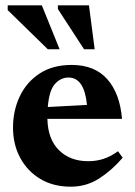

<svg xmlns="http://www.w3.org/2000/svg" viewBox="-20 -690 508 723"><path d="M250 -445.5Q336.5 -445.5 384 -391.8Q431.5 -338 439.5 -242.5H158.5Q160 -166 202 -124.5Q244 -83 312 -83Q343 -83 369.8 -91.8Q396.5 -100.5 424.5 -120.5L442 -96Q400.5 -48 352.8 -17.5Q305 13 246.5 13Q180.5 13 131.8 -16.2Q83 -45.5 56 -95.8Q29 -146 29 -209.5Q29 -273.5 54.5 -327.2Q80 -381 129.2 -413.2Q178.5 -445.5 250 -445.5ZM238 -398Q208.5 -398 186.8 -373.8Q165 -349.5 160 -287L307.5 -295Q297.5 -398 238 -398ZM204.5 -504.5H160L9 -652V-670H137.5ZM336.5 -504.5H296.5L198 -656V-670H315Z"/></svg>

Font: Newsreader Text
Style: Bold
Weight: 700
Designer: Hugues Gentile
Foundry: Production Type
Version: Version 1.001